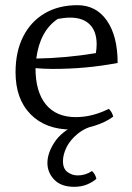

<svg xmlns="http://www.w3.org/2000/svg" viewBox="-20 -488 509 741"><path d="M256 12Q156 12 98 -47Q40 -106 40 -209Q40 -289 69.5 -347Q99 -405 152.5 -436.5Q206 -468 279 -468Q351 -468 392.5 -408.5Q434 -349 434 -245Q370 -233 309 -227.5Q248 -222 184 -222Q152 -222 117 -225Q117 -134 157 -85Q197 -36 273 -36Q336 -36 400 -68Q413 -55 417 -38Q388 -16 343 -2Q298 12 256 12ZM120 -262Q236 -264 350 -283Q353 -301 353 -317Q353 -367 326.5 -393.5Q300 -420 251 -420Q238 -420 226 -418.5Q214 -417 203 -415Q134 -369 120 -262ZM266 233Q216 233 189.5 205.5Q163 178 163 141Q163 103 190 61.5Q217 20 275 -7H354Q308 5 279 29Q250 53 236.5 81Q223 109 223 134Q223 163 240.5 176Q258 189 280 189Q310 189 335 172Q348 184 352 202Q339 214 317 223.5Q295 233 266 233Z"/></svg>

Font: Mate
Style: Regular
Weight: 400
Designer: Eduardo Rodriguez Tunni
Foundry: Eduardo Rodriguez Tunni
Version: Version 1.003; ttfautohint (v1.8.4.7-5d5b);gftools[0.9.24]